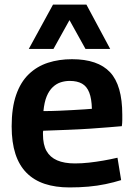

<svg xmlns="http://www.w3.org/2000/svg" viewBox="-20 -810 584 840"><path d="M284 10Q223 10 176 -5.5Q129 -21 96.5 -53.5Q64 -86 47.5 -136.5Q31 -187 31 -257Q31 -338 50.5 -394.5Q70 -451 106 -485.5Q142 -520 190 -535.5Q238 -551 295 -551Q408 -551 461.5 -494Q515 -437 515 -308Q515 -299 515 -285Q515 -271 513 -258Q490 -256 454 -253Q418 -250 373 -247Q328 -244 276 -242Q224 -240 169 -238Q168 -235 168 -231Q168 -227 168 -223Q168 -177 183.5 -149.5Q199 -122 230 -108.5Q261 -95 308 -95Q338 -95 369.5 -98.5Q401 -102 432.5 -107.5Q464 -113 494 -120L510 -22Q478 -12 442 -4.5Q406 3 367 6.5Q328 10 284 10ZM170 -324Q205 -324 237.5 -325.5Q270 -327 299 -328.5Q328 -330 349 -331.5Q370 -333 382 -334Q381 -378 370.5 -405Q360 -432 339 -444Q318 -456 285 -456Q265 -456 246 -450Q227 -444 211 -429Q195 -414 184.5 -389Q174 -364 170 -324ZM106 -596 212 -790H358L462 -596H354L284 -722L214 -596Z"/></svg>

Font: Georama ExtraCondensed Thin SemiBold
Style: Regular
Weight: 600
Version: Version 1.001